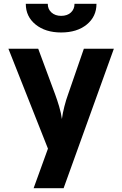

<svg xmlns="http://www.w3.org/2000/svg" viewBox="-20 -805 640 1005"><path d="M156 180 231 -27 24 -550H180L269 -310Q279 -283 289.5 -248Q300 -213 304 -182Q308 -213 317 -248Q326 -283 336 -310L419 -550H576L313 180ZM300 -635Q218 -635 166.5 -676.5Q115 -718 115 -785H230Q230 -757 249.5 -739.5Q269 -722 300 -722Q332 -722 351 -739.5Q370 -757 370 -785H485Q485 -718 434 -676.5Q383 -635 300 -635Z"/></svg>

Font: JetBrains Mono NL ExtraBold
Style: Regular
Weight: 800
Designer: Philipp Nurullin, Konstantin Bulenkov
Foundry: JetBrains
Version: Version 2.304; ttfautohint (v1.8.4.7-5d5b)